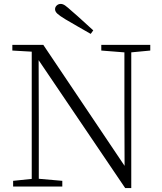

<svg xmlns="http://www.w3.org/2000/svg" viewBox="-20 -952 828 980"><path d="M456 -797 443 -779Q410 -798 377.5 -816.5Q345 -835 313 -854Q285 -871 273 -882Q261 -893 261 -905Q261 -916 269.5 -924Q278 -932 290 -932Q301 -932 313 -923.5Q325 -915 348 -894Q374 -872 401 -847Q428 -822 456 -797ZM47 0V-29L153 -40H172L298 -29V0ZM142 0V-701H177L178 -343V0ZM497 -694V-723H747V-694L642 -684H624ZM619 8 169 -657 167 -658 147 -688 43 -694V-723H201L633 -80L616 -74L615 -373V-723H650V8Z"/></svg>

Font: Early Summer Mincho VF
Style: Regular
Weight: 250
Designer: GuiWonder
Version: Version 1.002